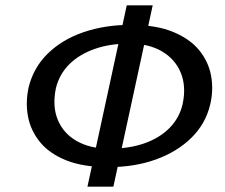

<svg xmlns="http://www.w3.org/2000/svg" viewBox="-20 -688 843 718"><path d="M386 -63Q291 -63 227.5 -88.5Q164 -114 129 -157.5Q94 -201 84.5 -253.5Q75 -306 87 -361Q105 -435 158.5 -487.5Q212 -540 292 -567.5Q372 -595 467 -595Q563 -595 626.5 -569Q690 -543 725 -500Q760 -457 769.5 -404Q779 -351 766 -297Q749 -225 695.5 -172.5Q642 -120 562.5 -91.5Q483 -63 386 -63ZM389 -132Q463 -132 520 -152Q577 -172 614 -209.5Q651 -247 663 -299Q677 -365 656 -416Q635 -467 585.5 -496Q536 -525 463 -525Q391 -525 334 -505Q277 -485 239.5 -448Q202 -411 189 -358Q175 -290 196.5 -239Q218 -188 268 -160Q318 -132 389 -132ZM307 10 454 -668H551L404 10Z"/></svg>

Font: Ysabeau Infant SemiBold
Style: Italic
Weight: 600
Italic angle: -12°
Designer: Christian Thalmann (Catharsis Fonts)
Version: Version 2.002; featfreeze: ss01,ss02,lnum